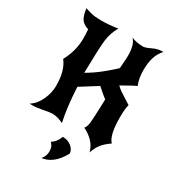

<svg xmlns="http://www.w3.org/2000/svg" viewBox="-238 -879 1171 1294"><g transform="rotate(30 347.0 -232.0)"><path d="M653 -39Q611 -10 589.5 17.5Q568 45 553 88Q534 8 439 -39Q453 -54 457 -86Q461 -118 464 -213Q465 -251 466 -274Q454 -281 392 -336L261 -254Q269 -96 293 10Q247 -13 207 -13Q186 -13 139.5 -3.5Q93 6 61 6Q46 6 39 5Q81 -20 107.5 -75.5Q134 -131 134 -189Q134 -306 84 -369Q133 -460 133 -553Q133 -594 130 -626Q92 -637 74 -662Q56 -687 49 -743Q53 -742 69 -737Q85 -732 89 -731Q93 -730 106 -727Q119 -724 127.5 -723.5Q136 -723 149.5 -722Q163 -721 179 -721Q237 -721 304 -732Q272 -677 264.5 -613.5Q257 -550 254 -359Q279 -373 307.5 -392.5Q336 -412 359.5 -431Q383 -450 402 -466.5Q421 -483 433 -494Q445 -505 446 -506Q446 -514 449 -548.5Q452 -583 452 -606Q452 -694 416 -728Q452 -710 509 -710Q526 -710 564 -728.5Q602 -747 635 -747H646Q590 -690 590 -575Q590 -511 610 -461Q589 -454 501 -403Q515 -389 534 -375.5Q553 -362 585.5 -342Q618 -322 622 -319Q612 -294 612 -219Q612 -80 653 -39ZM291 156Q326 137 345 87Q383 87 411 108.5Q439 130 442 161Q382 272 291 283Q316 255 316 216Q316 179 291 156Z"/></g></svg>

Font: NewRocker
Style: Regular
Weight: 400
Designer: Pablo Impallari, Brenda Gallo, Rodrigo Fuenzalida
Foundry: Pablo Impallari, Brenda Gallo, Rodrigo Fuenzalida
Version: Version 1.000